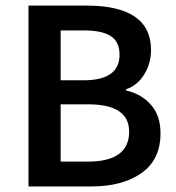

<svg xmlns="http://www.w3.org/2000/svg" viewBox="-20 -674 637 694"><path d="M199.2 -89.8H296.9Q446.8 -89.8 446.8 -198.2Q446.8 -297.4 296.9 -296.9H199.2ZM199.2 -383.8H282.2Q412.1 -383.8 412.1 -476.1Q412.1 -522.9 380.4 -543.5Q348.6 -564 284.2 -564H199.2ZM83 0V-653.8H292Q525.9 -653.8 525.9 -493.2Q525.9 -445.3 501.5 -405.3Q477.1 -365.2 435.1 -351.1V-347.2Q492.2 -334 526.4 -294.4Q560.5 -254.9 560.1 -191.9Q560.1 -96.7 491.2 -48.3Q422.4 0 309.1 0Z"/></svg>

Font: SourceSansPro-Semibold
Style: Regular
Weight: 600
Designer: Paul D. Hunt
Foundry: Adobe Systems Incorporated
Version: Version 2.020;PS 2.0;hotconv 1.0.86;makeotf.lib2.5.63406